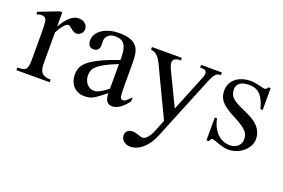

<svg xmlns="http://www.w3.org/2000/svg" viewBox="-91 -752 1859 1261"><g transform="rotate(20 838.5 -121.5)"><path d="M340.8 -406.2Q340.8 -397.5 337.4 -389.2Q334 -380.9 327.9 -374.8Q321.8 -368.7 313.7 -364.7Q305.7 -360.8 296.4 -360.8Q284.2 -360.8 274.7 -366.2Q265.1 -371.6 257.3 -378.2Q249.5 -384.8 242.2 -390.1Q234.9 -395.5 227.1 -395.5Q214.8 -395.5 197.5 -375.2Q180.2 -355 161.6 -319.3V-104Q161.6 -83 165 -66.9Q168.5 -50.8 177.2 -40Q186 -29.3 201.4 -23.9Q216.8 -18.6 240.7 -18.6V0H8.3V-18.6Q29.3 -18.6 43.2 -20.8Q57.1 -22.9 65.2 -31.2Q73.2 -39.6 76.7 -56.2Q80.1 -72.8 80.1 -101.1V-274.4Q80.1 -309.6 79.3 -330.3Q78.6 -351.1 76.9 -362.8Q75.2 -374.5 72.3 -379.9Q69.3 -385.3 65.4 -389.6Q54.7 -395.5 41.7 -396.5Q28.8 -397.5 8.3 -388.7L3.9 -406.2L142.6 -460H161.6V-359.9Q217.3 -460 277.3 -460Q290.5 -460 302.2 -456.1Q314 -452.1 322.5 -445.1Q331.1 -438 335.9 -428Q340.8 -418 340.8 -406.2Z M786.6 -64.5Q731.4 8.3 679.7 8.3Q668.9 8.3 659.4 4.9Q649.9 1.5 642.8 -6.8Q635.7 -15.1 631.6 -29.1Q627.4 -43 627.4 -64.5Q598.1 -41.5 578.9 -27.1Q559.6 -12.7 544.7 -4.9Q529.8 2.9 516.4 5.6Q502.9 8.3 485.4 8.3Q461.4 8.3 441.9 0.2Q422.4 -7.8 408.2 -22.7Q394 -37.6 386.2 -58.8Q378.4 -80.1 378.4 -106Q378.4 -130.9 387.5 -153.3Q396.5 -175.8 423.3 -198.5Q450.2 -221.2 499 -245.1Q547.9 -269 627.4 -296.4V-314.9Q627.4 -347.2 622.3 -369.1Q617.2 -391.1 606.9 -405Q596.7 -418.9 581.1 -425Q565.4 -431.2 543.9 -431.2Q513.2 -431.2 495.6 -415.3Q478 -399.4 476.6 -376.5L477.5 -347.2Q478.5 -326.2 467 -313.7Q455.6 -301.3 437 -301.3Q417.5 -301.3 406.7 -313.7Q396 -326.2 396 -348.1Q396 -374.5 409.4 -395.3Q422.9 -416 445.6 -430.4Q468.3 -444.8 497.8 -452.4Q527.3 -460 559.6 -460Q607.9 -460 637.5 -449.5Q667 -439 683.1 -419.2Q699.2 -399.4 704.3 -371.1Q709.5 -342.8 709.5 -307.6V-155.3Q709.5 -124 710.4 -104Q711.4 -84 711.9 -77.1Q714.4 -64 719.2 -58.6Q724.1 -53.2 733.4 -53.2Q737.8 -53.2 741.7 -54.4Q745.6 -55.7 751 -59.6Q756.3 -63.5 764.6 -71.3Q772.9 -79.1 786.6 -92.8ZM627.4 -267.6Q570.8 -245.6 537.8 -227.3Q504.9 -209 487.8 -192.4Q470.7 -175.8 466.1 -160.4Q461.4 -145 461.4 -128.9Q461.4 -111.3 466.8 -96.7Q472.2 -82 481.2 -71Q490.2 -60.1 502.7 -53.7Q515.1 -47.4 529.3 -46.9Q548.3 -45.9 572.5 -58.6Q596.7 -71.3 627.4 -96.2Z M1281.7 -429.2Q1271 -428.7 1262.7 -426.3Q1254.4 -423.8 1246.8 -416.7Q1239.3 -409.7 1231.9 -396.7Q1224.6 -383.8 1215.3 -361.8L1033.2 84.5Q1020.5 116.2 1003.2 140.9Q985.8 165.5 966.1 182.4Q946.3 199.2 924.8 208Q903.3 216.8 882.3 216.8Q867.7 216.8 855.5 212.4Q843.3 208 834.5 200.4Q825.7 192.9 820.8 182.6Q815.9 172.4 815.9 160.6Q815.9 141.1 828.6 128.9Q841.3 116.7 866.2 116.7Q874 116.7 884.5 119.4Q895 122.1 905.3 125.2Q915.5 128.4 923.3 131.1Q931.2 133.8 934.1 133.8Q941.9 133.8 950.2 130.1Q958.5 126.5 967 117.9Q975.6 109.4 984.4 95.2Q993.2 81.1 1002 59.6L1033.2 -18.6L872.6 -355.5Q868.2 -364.3 862.1 -376.2Q856 -388.2 846.7 -399.4Q837.4 -410.6 824.2 -419.2Q811 -427.7 793 -429.2V-447.3H1002V-429.2H991.2Q973.1 -429.2 960 -420.9Q946.8 -412.6 946.8 -396.5Q946.8 -386.2 950.9 -373.5Q955.1 -360.8 963.4 -343.8L1071.8 -118.7L1171.9 -365.7Q1179.2 -379.4 1181.4 -394.8Q1183.6 -410.2 1177.7 -418.5Q1176.3 -420.4 1174.3 -422.4Q1172.4 -424.3 1168 -425.8Q1163.6 -427.2 1156 -428.2Q1148.4 -429.2 1136.2 -429.2V-447.3H1281.7Z M1642.1 -112.8Q1642.1 -87.4 1629.9 -64.2Q1617.7 -41 1597.2 -23.4Q1576.7 -5.9 1549.6 4.4Q1522.5 14.6 1492.7 14.6Q1474.6 14.6 1457.8 10.5Q1440.9 6.3 1425.5 1Q1410.2 -4.4 1396.7 -9.3Q1383.3 -14.2 1372.1 -15.6Q1366.7 -15.6 1362.3 -7.8Q1357.9 0 1355 6.3H1338.9V-153.3H1355Q1361.3 -119.1 1374.8 -93.5Q1388.2 -67.9 1406.5 -50.5Q1424.8 -33.2 1446.8 -24.4Q1468.8 -15.6 1492.7 -15.6Q1510.7 -15.6 1524.9 -21Q1539.1 -26.4 1548.8 -35.4Q1558.6 -44.4 1564 -56.4Q1569.3 -68.4 1569.3 -81.5Q1569.8 -98.1 1565.7 -112.1Q1561.5 -126 1549.3 -139.4Q1537.1 -152.8 1514.9 -167.7Q1492.7 -182.6 1456.1 -201.2Q1420.4 -219.7 1397.2 -235.8Q1374 -252 1360.6 -268.6Q1347.2 -285.2 1341.8 -302.7Q1336.4 -320.3 1336.4 -340.8Q1336.4 -365.7 1345.9 -387.5Q1355.5 -409.2 1374 -425.3Q1392.6 -441.4 1419.7 -450.7Q1446.8 -460 1481.9 -460Q1497.1 -460 1512 -457.3Q1526.9 -454.6 1540 -451.4Q1553.2 -448.2 1563.5 -445.6Q1573.7 -442.9 1579.6 -442.9Q1586.4 -442.9 1591.1 -445.6Q1595.7 -448.2 1601.6 -460H1617.7V-307.6H1601.6Q1592.8 -343.8 1580.6 -367.7Q1568.4 -391.6 1553.2 -405.8Q1538.1 -419.9 1519.8 -426Q1501.5 -432.1 1480.5 -432.1Q1435.5 -432.1 1414.8 -415.8Q1394 -399.4 1393.6 -373.5Q1393.1 -360.4 1395.8 -347.9Q1398.4 -335.4 1406.5 -324Q1414.6 -312.5 1429 -301.8Q1443.4 -291 1466.8 -280.3L1539.1 -246.1Q1589.8 -222.7 1616 -189Q1642.1 -155.3 1642.1 -112.8Z"/></g></svg>

Font: Campania
Style: Regular
Weight: 400
Version: Version 2.009